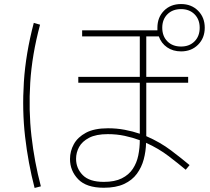

<svg xmlns="http://www.w3.org/2000/svg" viewBox="-20 -872 1040 949"><path d="M917 -56 898 -33Q861 -64 812.5 -101Q764 -138 702 -166Q701 -124 690.5 -84.5Q680 -45 656.5 -13Q633 19 593 37.5Q553 56 493 56Q407 56 366.5 14Q326 -28 326 -86Q326 -125 345 -159.5Q364 -194 405 -216Q446 -238 514 -238Q557 -238 596.5 -230.5Q636 -223 671 -211V-463H367V-492H671V-692H386V-722H758Q758 -728 758 -735Q758 -786 790.5 -819Q823 -852 875 -852Q926 -852 959 -819Q992 -786 992 -735Q992 -684 959 -651Q926 -618 875 -618Q835 -618 806 -638Q777 -658 765 -692H703V-492H910V-463H703V-199Q772 -169 825.5 -128.5Q879 -88 917 -56ZM875 -642Q916 -642 941.5 -667.5Q967 -693 967 -735Q967 -776 941.5 -801.5Q916 -827 875 -827Q833 -827 807.5 -801.5Q782 -776 782 -735Q782 -693 807.5 -667.5Q833 -642 875 -642ZM151 57Q119 -66 104 -196.5Q89 -327 98 -467Q107 -607 147 -759L178 -750Q138 -601 129.5 -464Q121 -327 135.5 -199.5Q150 -72 182 49ZM356 -87Q356 -40 389 -6.5Q422 27 493 27Q547 27 582 9.5Q617 -8 636.5 -37.5Q656 -67 663.5 -104Q671 -141 671 -179Q636 -192 596.5 -200.5Q557 -209 513 -209Q455 -209 420.5 -191Q386 -173 371 -145.5Q356 -118 356 -87Z"/></svg>

Font: Murecho ExtraLight
Style: Regular
Weight: 200
Designer: Neil Summerour
Foundry: Positype
Version: Version 1.010; ttfautohint (v1.8.3)